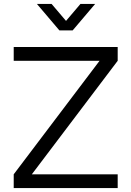

<svg xmlns="http://www.w3.org/2000/svg" viewBox="-20 -960 671 980"><path d="M168.3 -940H243.3L317 -853.3L390.7 -940H465.7L351 -805H283ZM50 0V-70.3L488.2 -649.7H50V-720H580.7V-649.7L142.5 -70.3H580.7V0Z"/></svg>

Font: Vela Sans GX ExtLt
Style: Regular
Weight: 200
Designer: Principal design: Mikhail Sharanda - project Manrope.
Design modification: Ravid Balaliev
Foundry: Mikhail Sharanda
Version: Version 1.001